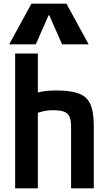

<svg xmlns="http://www.w3.org/2000/svg" viewBox="-20 -1020 590 1040"><path d="M365 -333Q365 -369 356.5 -388Q348 -407 327 -415Q306 -423 267 -423Q248 -423 231 -420.5Q214 -418 194.5 -412Q175 -406 145 -393L126 -497Q164 -515 199.5 -522.5Q235 -530 287 -530Q364 -530 408 -513Q452 -496 470 -454.5Q488 -413 488 -340V0H365ZM62 0V-730H185V0ZM30 -780 150 -1000H340L460 -780H316L247 -937H243L174 -780Z"/></svg>

Font: M PLUS Code Latin SemiExpanded SemiBold
Style: Regular
Weight: 600
Width: 6
Designer: Coji Morishita
Foundry: UNDERFOREST DESIGN
Version: Version 1.002; ttfautohint (v1.8.3)